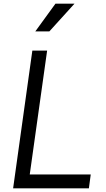

<svg xmlns="http://www.w3.org/2000/svg" viewBox="-20 -1019 572 1039"><path d="M51 0 155 -745H235L141 -75H471L461 0ZM171 -849 280 -999H383L247 -849Z"/></svg>

Font: Kosmopol Plus Jakarta Sans Italic It
Style: Regular
Weight: 400
Italic angle: -8.04999°
Designer: Gumpita Rahayu
Foundry: Tokotype
Version: Version 2.006